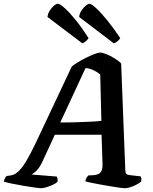

<svg xmlns="http://www.w3.org/2000/svg" viewBox="-59 -999 814 1019"><path d="M158 0Q151 0 126 -3.5Q101 -7 68.5 -12.5Q36 -18 6.5 -24Q-23 -30 -39 -35Q-37 -44 -32.5 -53Q-28 -62 -24 -65L-8 -67Q2 -68 14 -72.5Q26 -77 42.5 -93Q59 -109 80.5 -144.5Q102 -180 131 -241L322 -646Q332 -655 352.5 -667.5Q373 -680 397 -692Q421 -704 441.5 -712Q462 -720 472 -720Q485 -720 506 -711.5Q527 -703 549 -689.5Q571 -676 584 -662L606 -95Q607 -80 611 -76Q615 -72 627 -70L687 -63Q690 -60 691 -53Q692 -46 690 -35Q680 -27 664 -18.5Q648 -10 631.5 -5Q615 0 602 0Q595 0 574.5 -3Q554 -6 526.5 -10.5Q499 -15 471.5 -20Q444 -25 423 -29.5Q402 -34 394 -37Q396 -48 400.5 -55.5Q405 -63 410 -68L434 -69Q450 -70 461.5 -74.5Q473 -79 479.5 -92Q486 -105 485 -133L480 -284H232L167 -143Q151 -108 133 -91.5Q115 -75 107 -73L242 -62Q245 -57 246.5 -49.5Q248 -42 246 -34Q238 -26 221 -18Q204 -10 186.5 -5Q169 0 158 0ZM261 -349Q312 -349 354.5 -350.5Q397 -352 428.5 -353.5Q460 -355 479 -358L473 -604Q456 -618 436 -627Q416 -636 395 -638ZM545 -769 361 -909Q363 -927 373 -942.5Q383 -958 395.5 -968.5Q408 -979 416 -979Q426 -979 451 -956Q476 -933 509.5 -892Q543 -851 579 -797Q576 -790 566 -781Q556 -772 545 -769ZM378 -769 193 -909Q195 -927 205 -942.5Q215 -958 227 -968.5Q239 -979 248 -979Q259 -979 285 -955.5Q311 -932 344 -891Q377 -850 411 -797Q408 -791 398.5 -782Q389 -773 378 -769Z"/></svg>

Font: Texturina Medium 12pt
Style: Bold Italic
Weight: 700
Italic angle: -11°
Version: Version 1.002